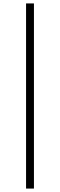

<svg xmlns="http://www.w3.org/2000/svg" viewBox="-20 -830 351 1120"><path d="M132 270H178V-810H132Z"/></svg>

Font: Noto Serif HK Light
Style: Regular
Weight: 300
Designer: Ryoko NISHIZUKA 西塚涼子 (kana & ideographs); Frank Grießhammer (Latin, Greek & Cyrillic); Wenlong ZHANG 张文龙 (bopomofo); San
Foundry: Adobe
Version: Version 2.001;hotconv 1.1.0;makeotfexe 2.6.0